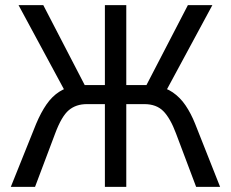

<svg xmlns="http://www.w3.org/2000/svg" viewBox="-20 -725 896 745"><path d="M22 0 120 -244Q139 -289 160.5 -320Q182 -351 210 -369Q238 -387 272 -391L236 -364L52 -705H148L318 -377L300 -395H387V-705H470V-395H557L539 -377L709 -705H804L620 -364L586 -391Q622 -386 650.5 -366.5Q679 -347 700 -316Q721 -285 737 -245L834 0H741L663 -207Q641 -266 614 -293.5Q587 -321 540 -321H470V0H387V-321H317Q275 -321 247 -297.5Q219 -274 194 -207L116 0Z"/></svg>

Font: Nunito Sans 7pt Condensed
Style: Regular
Weight: 400
Width: 3
Designer: Vernon Adams
Foundry: Vernon Adams
Version: Version 3.101;gftools[0.9.27]